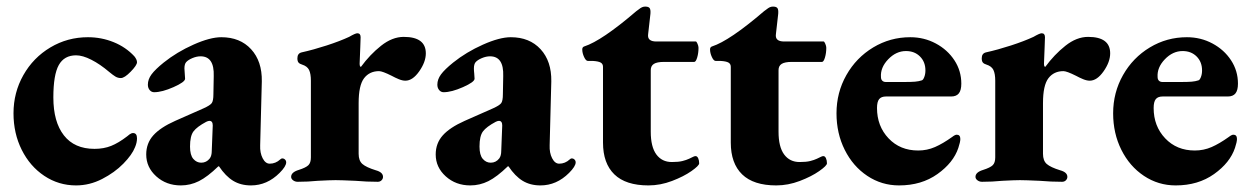

<svg xmlns="http://www.w3.org/2000/svg" viewBox="-20 -549 3802 583"><path d="M21 -205Q21 -268 51 -321Q81 -374 133 -405Q185 -436 247 -436Q288 -436 325 -421Q362 -406 388 -378Q396 -368 396 -360Q396 -351 377 -331.5Q358 -312 347 -312Q338 -312 330.5 -316.5Q323 -321 311 -331Q284 -354 257.5 -367.5Q231 -381 211 -381Q175 -381 158.5 -351.5Q142 -322 142 -253Q142 -179 174 -138Q206 -97 267 -97Q295 -97 317.5 -106Q340 -115 366 -135Q368 -137 373.5 -141Q379 -145 384 -145Q396 -145 396 -129Q396 -116 390 -102Q381 -79 354.5 -52Q328 -25 290 -5.5Q252 14 211 14Q158 14 114.5 -15Q71 -44 46 -94Q21 -144 21 -205Z M424 -80Q424 -114 445.5 -138Q467 -162 512 -182L598 -220Q618 -229 623 -236Q628 -243 628 -263L629 -318Q631 -378 589 -378Q577 -378 564 -372.5Q551 -367 545 -360Q540 -354 540 -341Q540 -334 541 -325.5Q542 -317 542 -310Q542 -300 507 -284.5Q472 -269 448 -269Q440 -269 434.5 -275.5Q429 -282 429 -292Q429 -308 440 -323Q451 -338 477 -359Q517 -391 567.5 -413.5Q618 -436 652 -436Q709 -436 742.5 -399.5Q776 -363 775 -302L770 -108Q769 -85 777.5 -68.5Q786 -52 799 -52Q817 -52 831 -65Q834 -68 837 -68Q842 -68 845.5 -64.5Q849 -61 849 -56Q849 -44 829 -24Q791 14 742 14Q711 14 688 0Q665 -14 645 -44H643Q610 -12 584 1Q558 14 529 14Q485 14 454.5 -13.5Q424 -41 424 -80ZM617 -68Q623 -76 623 -91L626 -168Q626 -182 616 -182Q612 -182 606 -179Q578 -164 567.5 -150Q557 -136 557 -104Q557 -78 567 -66.5Q577 -55 591 -55Q607 -55 617 -68Z M864 -12Q864 -26 887 -33Q909 -40 916.5 -47.5Q924 -55 924 -71V-304Q924 -325 918.5 -336.5Q913 -348 897 -353Q890 -355 886.5 -359Q883 -363 883 -372Q883 -387 896 -390Q932 -398 972 -411Q1012 -424 1040 -437Q1059 -448 1065 -448Q1075 -448 1075 -436L1074 -406L1072 -356Q1072 -346 1076 -346Q1103 -383 1137 -410Q1171 -437 1206 -437Q1273 -437 1273 -387Q1273 -361 1253 -332.5Q1233 -304 1211 -304Q1202 -304 1191 -308.5Q1180 -313 1169 -319Q1141 -333 1131 -333Q1102 -333 1085.5 -311.5Q1069 -290 1069 -236V-82Q1069 -61 1080.5 -51Q1092 -41 1121 -32Q1143 -26 1143 -12Q1143 -6 1138.5 -1.5Q1134 3 1127 3Q1094 3 1059 0Q1015 -2 999 -2Q983 -2 945 0Q915 3 884 3Q876 3 870 -1.5Q864 -6 864 -12Z M1303 -80Q1303 -114 1324.5 -138Q1346 -162 1391 -182L1477 -220Q1497 -229 1502 -236Q1507 -243 1507 -263L1508 -318Q1510 -378 1468 -378Q1456 -378 1443 -372.5Q1430 -367 1424 -360Q1419 -354 1419 -341Q1419 -334 1420 -325.5Q1421 -317 1421 -310Q1421 -300 1386 -284.5Q1351 -269 1327 -269Q1319 -269 1313.5 -275.5Q1308 -282 1308 -292Q1308 -308 1319 -323Q1330 -338 1356 -359Q1396 -391 1446.5 -413.5Q1497 -436 1531 -436Q1588 -436 1621.5 -399.5Q1655 -363 1654 -302L1649 -108Q1648 -85 1656.5 -68.5Q1665 -52 1678 -52Q1696 -52 1710 -65Q1713 -68 1716 -68Q1721 -68 1724.5 -64.5Q1728 -61 1728 -56Q1728 -44 1708 -24Q1670 14 1621 14Q1590 14 1567 0Q1544 -14 1524 -44H1522Q1489 -12 1463 1Q1437 14 1408 14Q1364 14 1333.5 -13.5Q1303 -41 1303 -80ZM1496 -68Q1502 -76 1502 -91L1505 -168Q1505 -182 1495 -182Q1491 -182 1485 -179Q1457 -164 1446.5 -150Q1436 -136 1436 -104Q1436 -78 1446 -66.5Q1456 -55 1470 -55Q1486 -55 1496 -68Z M1811 -116V-346Q1811 -355 1804 -359Q1797 -363 1780 -364H1765Q1759 -364 1753.5 -376Q1748 -388 1748 -399Q1748 -406 1754 -408Q1807 -425 1912 -515Q1914 -516 1919.5 -520.5Q1925 -525 1929.5 -527Q1934 -529 1939 -529Q1949 -529 1952.5 -524.5Q1956 -520 1955 -507L1948 -445Q1945 -423 1973 -423H2093Q2095 -423 2098 -416Q2101 -409 2101 -404Q2101 -388 2097 -374.5Q2093 -361 2088 -361H1996Q1975 -361 1965.5 -355Q1956 -349 1956 -336V-149Q1956 -103 1973 -80Q1990 -57 2020 -57Q2040 -57 2052 -60Q2064 -63 2072.5 -67Q2081 -71 2085 -73Q2089 -75 2092 -75Q2097 -75 2100 -68.5Q2103 -62 2103 -53Q2103 -46 2079.5 -29.5Q2056 -13 2020.5 0.5Q1985 14 1949 14Q1880 14 1845.5 -19.5Q1811 -53 1811 -116Z M2199 -116V-346Q2199 -355 2192 -359Q2185 -363 2168 -364H2153Q2147 -364 2141.5 -376Q2136 -388 2136 -399Q2136 -406 2142 -408Q2195 -425 2300 -515Q2302 -516 2307.5 -520.5Q2313 -525 2317.5 -527Q2322 -529 2327 -529Q2337 -529 2340.5 -524.5Q2344 -520 2343 -507L2336 -445Q2333 -423 2361 -423H2481Q2483 -423 2486 -416Q2489 -409 2489 -404Q2489 -388 2485 -374.5Q2481 -361 2476 -361H2384Q2363 -361 2353.5 -355Q2344 -349 2344 -336V-149Q2344 -103 2361 -80Q2378 -57 2408 -57Q2428 -57 2440 -60Q2452 -63 2460.5 -67Q2469 -71 2473 -73Q2477 -75 2480 -75Q2485 -75 2488 -68.5Q2491 -62 2491 -53Q2491 -46 2467.5 -29.5Q2444 -13 2408.5 0.5Q2373 14 2337 14Q2268 14 2233.5 -19.5Q2199 -53 2199 -116Z M2520 -205Q2520 -268 2550 -321Q2580 -374 2631.5 -405Q2683 -436 2744 -436Q2786 -436 2821.5 -417Q2857 -398 2878 -366Q2899 -334 2899 -295Q2899 -275 2891.5 -265.5Q2884 -256 2868 -256H2670Q2656 -256 2649.5 -248Q2643 -240 2643 -221Q2643 -166 2678 -129Q2713 -92 2768 -92Q2795 -92 2819 -102.5Q2843 -113 2871 -133Q2880 -140 2885 -140Q2896 -140 2896 -127Q2896 -118 2890 -100Q2875 -55 2826.5 -20.5Q2778 14 2710 14Q2657 14 2613.5 -15Q2570 -44 2545 -94Q2520 -144 2520 -205ZM2723 -300Q2747 -300 2758.5 -301Q2770 -302 2779 -305Q2783 -306 2786.5 -315Q2790 -324 2790 -335Q2790 -361 2773.5 -377.5Q2757 -394 2731 -394Q2701 -394 2677 -369Q2653 -344 2655 -315Q2655 -308 2659 -304Q2663 -300 2670 -300Z M2942 -12Q2942 -26 2965 -33Q2987 -40 2994.5 -47.5Q3002 -55 3002 -71V-304Q3002 -325 2996.5 -336.5Q2991 -348 2975 -353Q2968 -355 2964.5 -359Q2961 -363 2961 -372Q2961 -387 2974 -390Q3010 -398 3050 -411Q3090 -424 3118 -437Q3137 -448 3143 -448Q3153 -448 3153 -436L3152 -406L3150 -356Q3150 -346 3154 -346Q3181 -383 3215 -410Q3249 -437 3284 -437Q3351 -437 3351 -387Q3351 -361 3331 -332.5Q3311 -304 3289 -304Q3280 -304 3269 -308.5Q3258 -313 3247 -319Q3219 -333 3209 -333Q3180 -333 3163.5 -311.5Q3147 -290 3147 -236V-82Q3147 -61 3158.5 -51Q3170 -41 3199 -32Q3221 -26 3221 -12Q3221 -6 3216.5 -1.5Q3212 3 3205 3Q3172 3 3137 0Q3093 -2 3077 -2Q3061 -2 3023 0Q2993 3 2962 3Q2954 3 2948 -1.5Q2942 -6 2942 -12Z M3360 -205Q3360 -268 3390 -321Q3420 -374 3471.5 -405Q3523 -436 3584 -436Q3626 -436 3661.5 -417Q3697 -398 3718 -366Q3739 -334 3739 -295Q3739 -275 3731.5 -265.5Q3724 -256 3708 -256H3510Q3496 -256 3489.5 -248Q3483 -240 3483 -221Q3483 -166 3518 -129Q3553 -92 3608 -92Q3635 -92 3659 -102.5Q3683 -113 3711 -133Q3720 -140 3725 -140Q3736 -140 3736 -127Q3736 -118 3730 -100Q3715 -55 3666.5 -20.5Q3618 14 3550 14Q3497 14 3453.5 -15Q3410 -44 3385 -94Q3360 -144 3360 -205ZM3563 -300Q3587 -300 3598.5 -301Q3610 -302 3619 -305Q3623 -306 3626.5 -315Q3630 -324 3630 -335Q3630 -361 3613.5 -377.5Q3597 -394 3571 -394Q3541 -394 3517 -369Q3493 -344 3495 -315Q3495 -308 3499 -304Q3503 -300 3510 -300Z"/></svg>

Font: EB Garamond ExtraBold
Style: Regular
Weight: 800
Designer: Georg Duffner and Octavio Pardo
Foundry: Georg Duffner
Version: Version 1.000